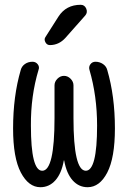

<svg xmlns="http://www.w3.org/2000/svg" viewBox="-20 -780 540 810"><path d="M150.4 9.8Q100.6 9.8 67.9 -52.2Q35.2 -114.3 35.2 -238.3Q35.2 -374 67.4 -484.4Q71.3 -500 85 -509.8Q98.6 -519.5 117.2 -519.5Q130.9 -519.5 139.2 -508.8Q147.5 -498 142.6 -485.4Q109.4 -375 110.4 -250Q110.4 -59.6 158.2 -59.6Q210 -59.6 210 -282.2V-419.9Q210 -435.5 222.2 -447.8Q234.4 -460 250 -460Q265.6 -460 277.8 -447.8Q290 -435.5 290 -419.9V-282.2Q290 -60.5 341.8 -59.6Q389.6 -59.6 389.6 -250Q389.6 -375 357.4 -485.4Q353.5 -498 361.3 -508.8Q369.1 -519.5 382.8 -519.5Q400.4 -519.5 414.6 -509.8Q428.7 -500 432.6 -484.4Q464.8 -374 464.8 -238.3Q464.8 -114.3 432.6 -52.2Q400.4 9.8 349.6 9.8Q312.5 9.8 286.6 -19Q260.7 -47.9 251 -101.6Q251 -103.5 250 -103.5Q249 -103.5 249 -101.6Q239.3 -47.9 213.4 -19Q187.5 9.8 150.4 9.8ZM226.6 -710Q258.8 -759.8 320.3 -759.8Q336.9 -759.8 343.8 -743.7Q350.6 -727.5 339.8 -714.8L255.9 -620.1Q228.5 -589.8 190.4 -589.8Q177.7 -589.8 171.4 -602.1Q165 -614.3 171.9 -624Z"/></svg>

Font: Rounded-X Mgen+ 1m regular
Style: Regular
Weight: 400
Designer: [Source Han Sans]
Ryoko NISHIZUKA  (kana & ideographs); Paul D. Hunt (Latin, Greek & Cyrillic); Wenlong ZHANG  (bopomofo
Version: Version 1.059.20150602